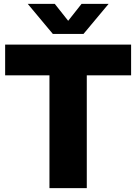

<svg xmlns="http://www.w3.org/2000/svg" viewBox="-20 -970 702 990"><path d="M235 0V-581.5H6.5V-740H656V-581.5H427.5V0ZM252.5 -795 123 -950H262.5L345.5 -845H317.5L400.5 -950H540L410.5 -795Z"/></svg>

Font: Encode Sans SC Condensed Thin ExtraBold
Style: Regular
Weight: 800
Version: Version 3.002